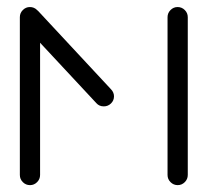

<svg xmlns="http://www.w3.org/2000/svg" viewBox="-20 -539 604 559"><path d="M67 -518.5Q79.3 -518.5 88 -509.8Q96.7 -501.1 96.7 -488.9V-29.6Q96.7 -17.4 88 -8.7Q79.3 0 67.4 0Q55.2 0 46.5 -8.7Q37.8 -17.4 37.8 -29.6V-488.9Q37.8 -501.1 46.5 -509.8Q55.2 -518.5 67 -518.5ZM311.9 -258.5Q311.9 -246.3 303.1 -237.8Q294.4 -229.3 282.2 -229.3Q268.9 -229.3 260.7 -238.5L48.1 -466.7Q40 -474.8 40 -487Q40 -499.3 48.7 -507.8Q57.4 -516.3 69.6 -516.3Q81.9 -516.3 91.1 -507L303.7 -278.5Q311.9 -269.6 311.9 -258.5ZM497 -518.5Q509.3 -518.5 518 -509.8Q526.7 -501.1 526.7 -488.9V-29.6Q526.7 -17.4 518 -8.7Q509.3 0 497.4 0Q485.2 0 476.5 -8.7Q467.8 -17.4 467.8 -29.6V-488.9Q467.8 -501.1 476.5 -509.8Q485.2 -518.5 497 -518.5Z"/></svg>

Font: 26F Galaxy Sans Medium
Style: Regular
Weight: 500
Designer: C₂₉H₂₅N₃O₅
Version: Version 1.100